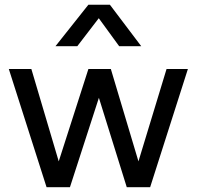

<svg xmlns="http://www.w3.org/2000/svg" viewBox="-20 -776 816 796"><path d="M173 0 16.5 -490H110L223.5 -107L346.5 -490H439.5L554 -107L670.5 -490H759L602.5 0H505.5L390 -370.5L270 0ZM210 -584.5 346.5 -756.5H435.5L565.5 -584.5H474L389.5 -700.5L300.5 -584.5Z"/></svg>

Font: Geologica Thin Roman Light
Style: Regular
Weight: 300
Version: Version 1.010;gftools[0.9.28]